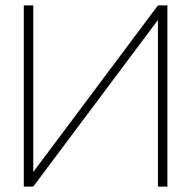

<svg xmlns="http://www.w3.org/2000/svg" viewBox="-20 -690 707 710"><path d="M599 -670H564L103 -54V-670H68V0H103L564 -616V0H599Z"/></svg>

Font: LT Wave Alt Thin
Style: Regular
Weight: 100
Designer: Daniel Lyons
Version: Version 2.5 (Glyphs App)